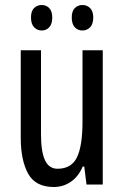

<svg xmlns="http://www.w3.org/2000/svg" viewBox="-20 -738 496 768"><path d="M391 -537V0H326L317 -72H311Q294 -32 263.5 -11Q233 10 195 10Q122 10 92.5 -43.5Q63 -97 63 -187V-537H144V-202Q144 -131 160 -97Q176 -63 210 -63Q266 -63 288 -109Q310 -155 310 -251V-537ZM104 -668Q104 -694 116.5 -706Q129 -718 147 -718Q165 -718 177 -705.5Q189 -693 189 -668Q189 -642 177 -629Q165 -616 147 -616Q129 -616 116.5 -629Q104 -642 104 -668ZM267 -668Q267 -694 279.5 -706Q292 -718 310 -718Q328 -718 340.5 -705.5Q353 -693 353 -668Q353 -642 340.5 -629Q328 -616 310 -616Q291 -616 279 -629Q267 -642 267 -668Z"/></svg>

Font: Noto Sans Ethiopic ExtraCondensed
Style: Regular
Weight: 400
Width: 2
Designer: Monotype Design Team
Foundry: Monotype Imaging Inc.
Version: Version 2.102; ttfautohint (v1.8.4.7-5d5b)